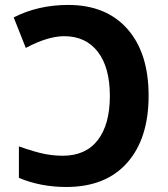

<svg xmlns="http://www.w3.org/2000/svg" viewBox="-20 -744 677 774"><path d="M247.1 9.8Q144 9.8 56.2 -26.9V-153.8Q120.6 -131.3 158 -123.8Q195.3 -116.2 232.9 -116.2Q325.7 -116.2 374.3 -179.4Q422.9 -242.7 422.9 -357.4Q422.9 -472.2 374.3 -535.2Q325.7 -598.1 238.8 -598.1Q172.9 -598.1 84 -550.8L35.2 -673.8Q133.8 -724.1 254.9 -724.1Q407.7 -724.1 493.4 -627.4Q579.1 -530.8 579.1 -358.2Q579.1 -185.5 492.7 -87.9Q406.2 9.8 247.1 9.8Z"/></svg>

Font: NotoSans-Bold
Style: Bold
Weight: 700
Designer: Monotype Design team
Foundry: Monotype Imaging Inc.
Version: Version 1.04